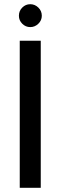

<svg xmlns="http://www.w3.org/2000/svg" viewBox="-20 -894 288 914"><path d="M74 0V-700H174V0ZM124 -765Q102 -765 86 -781Q70 -797 70 -819Q70 -842 86 -858Q102 -874 124 -874Q146 -874 162.5 -858Q179 -842 179 -819Q179 -797 162.5 -781Q146 -765 124 -765Z"/></svg>

Font: DM Sans 12pt Medium
Style: Regular
Weight: 500
Version: Version 4.004;gftools[0.9.30]